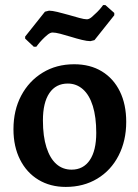

<svg xmlns="http://www.w3.org/2000/svg" viewBox="-20 -724 542 756"><path d="M239 12Q178 12 131.5 -16Q85 -44 59 -95.5Q33 -147 33 -215Q33 -290 63.5 -347.5Q94 -405 148 -438Q202 -471 272 -471Q335 -471 381 -443Q427 -415 452 -364Q477 -313 477 -244Q477 -170 447 -111.5Q417 -53 363 -20.5Q309 12 239 12ZM262 -56Q308 -56 333.5 -93.5Q359 -131 359 -201Q359 -263 345.5 -306.5Q332 -350 306.5 -372.5Q281 -395 247 -395Q200 -395 174.5 -357.5Q149 -320 149 -250Q149 -187 163 -143.5Q177 -100 202 -78Q227 -56 262 -56ZM113 -540 79 -572V-580L157 -678L173 -682Q185 -682 206 -677Q227 -672 249.5 -665.5Q272 -659 292 -653.5Q312 -648 322 -648Q331 -648 341.5 -657Q352 -666 362.5 -676.5Q373 -687 379.5 -695.5Q386 -704 386 -704H395L430 -673V-664L352 -566L336 -562Q323 -562 302.5 -567Q282 -572 259.5 -579Q237 -586 217.5 -591Q198 -596 187 -596Q178 -596 167 -587Q156 -578 146 -567.5Q136 -557 129.5 -548.5Q123 -540 123 -540Z"/></svg>

Font: Alegreya SemiBold
Style: Regular
Weight: 600
Designer: Juan Pablo del Peral
Foundry: Huerta Tipografica
Version: Version 2.009